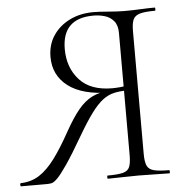

<svg xmlns="http://www.w3.org/2000/svg" viewBox="-60 -675 695 721"><g transform="rotate(-5 287.5 -314.0)"><path d="M550 -12Q552 -12 552 -6Q552 0 550 0Q526 0 496 -1Q466 -2 434 -2Q400 -2 371 -1Q342 0 318 0Q316 0 316 -6Q316 -12 318 -12Q357 -12 376 -17Q395 -22 401 -37Q407 -52 407 -81V-329L419 -324Q391 -324 369 -319Q347 -314 326.5 -298.5Q306 -283 283 -252Q260 -221 229 -168Q190 -101 166 -66Q142 -31 128 -17Q114 -3 105 -1.5Q96 0 87 0H-9Q-12 0 -12 -6Q-12 -12 -9 -12Q30 -13 60.5 -32.5Q91 -52 120 -91Q149 -130 181 -188Q210 -240 234.5 -269.5Q259 -299 286 -312.5Q313 -326 347 -329L354 -322Q250 -323 196.5 -364Q143 -405 143 -474Q143 -520 166 -554.5Q189 -589 228.5 -608.5Q268 -628 318 -628Q339 -628 374 -625Q409 -622 434 -622Q466 -622 495.5 -623.5Q525 -625 549 -625Q551 -625 551 -619Q551 -613 549 -613Q511 -613 492 -607.5Q473 -602 466.5 -587.5Q460 -573 460 -544V-81Q460 -52 466.5 -37Q473 -22 492.5 -17Q512 -12 550 -12ZM199 -499Q199 -429 240.5 -383Q282 -337 364 -337Q377 -337 394 -338.5Q411 -340 421 -343L407 -337V-542Q407 -571 393.5 -587Q380 -603 359.5 -609Q339 -615 317 -615Q199 -615 199 -499Z"/></g></svg>

Font: Cormorant Infant Light
Style: Regular
Weight: 300
Designer: Christian Thalmann (Catharsis Fonts)
Foundry: Catharsis Fonts
Version: Version 4.001